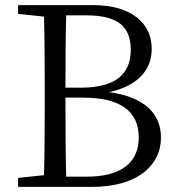

<svg xmlns="http://www.w3.org/2000/svg" viewBox="-20 -732 699 752"><path d="M50.8 0V-35.2L152.3 -45.9Q155.3 -139.6 155.3 -330.1V-383.8Q155.3 -573.2 152.3 -667L50.8 -677.7V-711.9H344.7Q454.1 -711.9 515.6 -664.1Q574.2 -618.2 574.2 -540Q574.2 -479.5 535.2 -436.5Q492.2 -389.6 407.2 -371.1Q509.8 -357.4 562.5 -308.6Q610.4 -263.7 610.4 -193.4Q610.4 -112.3 546.9 -59.6Q473.6 0 337.9 0ZM239.3 -40H318.4Q419.9 -40 471.7 -79.6Q523.4 -119.1 523.4 -193.4Q523.4 -349.6 304.7 -349.6H236.3Q236.3 -135.7 239.3 -40ZM236.3 -388.7H297.9Q492.2 -388.7 492.2 -537.1Q492.2 -607.4 450.2 -639.6Q408.2 -671.9 318.4 -671.9H239.3Q236.3 -580.1 236.3 -388.7Z"/></svg>

Font: Bpmf Zihi Box R
Style: R
Weight: 400
Foundry: But Ko
Version: Version 1.320